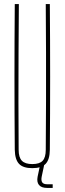

<svg xmlns="http://www.w3.org/2000/svg" viewBox="-20 -820 317 942"><path d="M138.5 5Q93.5 5 73.5 -16Q53.5 -37 52.5 -85Q51 -264.5 51 -442.8Q51 -621 52.5 -800H72.5Q71.5 -680.5 71 -561.5Q70.5 -442.5 70.5 -323.5Q70.5 -204.5 71.5 -85Q71.5 -47.5 87.5 -31.2Q103.5 -15 138.5 -15Q174 -15 189.2 -31.2Q204.5 -47.5 204.5 -85Q205.5 -204.5 205.8 -323.5Q206 -442.5 205.8 -561.5Q205.5 -680.5 204.5 -800H224.5Q226 -621 226 -442.8Q226 -264.5 224.5 -85Q224 -37 203.8 -16Q183.5 5 138.5 5ZM238.5 102H211.5Q183 102 171.2 87.5Q159.5 73 164.5 47L176.5 -10H196.5L184.5 47Q181 65.5 187.2 74.8Q193.5 84 211.5 84H238.5Z"/></svg>

Font: Big Shoulders Display SC Thin
Style: Regular
Weight: 100
Designer: Patric King
Foundry: XO Type Co
Version: Version 2.002